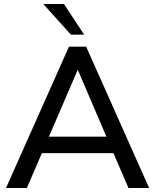

<svg xmlns="http://www.w3.org/2000/svg" viewBox="-20 -938 774 958"><path d="M621 0 546 -174H189L114 0H10L324 -705H410L724 0ZM224 -256H511L368 -590ZM334 -765 196 -918H299L400 -765Z"/></svg>

Font: wassup Sans
Style: Medium
Weight: 600
Version: Version 2.001